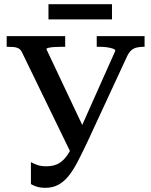

<svg xmlns="http://www.w3.org/2000/svg" viewBox="-20 -883 724 919"><path d="M399 -205Q374 -152 352.5 -110.5Q331 -69 308.5 -41Q286 -13 259 1.5Q232 16 198 16Q173 16 156 10.5Q139 5 128 -2V-107Q136 -102 155.5 -94.5Q175 -87 200 -87Q238 -87 262.5 -101.5Q287 -116 307 -147.5Q327 -179 350 -232L532 -640Q532 -646 521 -650Q510 -654 493.5 -656.5Q477 -659 458 -659H443V-710H672V-659H667Q652 -659 637 -656Q622 -653 610.5 -644Q599 -635 589 -615ZM392 -246 326 -137 85 -633Q79 -646 68.5 -651.5Q58 -657 45 -658Q32 -659 17 -659H12V-710H292V-659H275Q259 -659 242 -658Q225 -657 213.5 -654.5Q202 -652 202 -648ZM212 -863H516V-790H212Z"/></svg>

Font: Roboto Serif 36pt Medium
Style: Regular
Weight: 500
Designer: Greg Gazdowicz
Foundry: Commercial Type
Version: Version 1.008